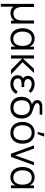

<svg xmlns="http://www.w3.org/2000/svg" viewBox="1708 -2528 1060 4515"><g transform="rotate(90 2237.5 -270.0)"><path d="M69.7 240V-540H143.7V-264.3Q143.7 -200 159.5 -154.7Q175.3 -109.3 210.2 -83Q245.2 -56.7 300.3 -56.7Q352 -56.7 387.6 -79.8Q423.2 -102.8 441.6 -146.8Q460 -190.7 460 -252V-540H533.7V0H467.7V-76.7Q438.2 -31.8 391.3 -9.2Q344.5 13.3 286 13.3Q237 13.3 198.9 -4.3Q160.8 -22 135.7 -56V240Z M884.2 15Q809.5 15 755.1 -22.1Q700.7 -59.2 672.1 -123.9Q643.5 -188.7 643.5 -270Q643.5 -351.7 672.2 -416.3Q701 -481 755.9 -518Q810.8 -555 886.2 -555Q938 -555 979.7 -536.2Q1021.3 -517.3 1049.4 -481.8Q1077.5 -446.2 1089.8 -397.3L1076.5 -371V-540H1142.5V0H1076.5V-170.7L1089.8 -144.3Q1077.5 -95 1048.8 -59.1Q1020 -23.2 977.8 -4.1Q935.7 15 884.2 15ZM891.5 -53.3Q946.7 -53.3 984.4 -81.1Q1022.2 -108.8 1041 -157.8Q1059.8 -206.8 1059.8 -270.7Q1059.8 -335.2 1041.1 -383.7Q1022.3 -432.2 984.7 -459.4Q947 -486.7 892.2 -486.7Q837 -486.7 798.6 -459.4Q760.2 -432.2 740.8 -383.2Q721.5 -334.3 721.5 -270.3Q721.5 -207.8 740.6 -158.8Q759.7 -109.7 797.9 -81.5Q836.2 -53.3 891.5 -53.3Z M1282.2 0 1282.5 -540H1356.5V-280L1597.5 -540H1695.5L1442.5 -270L1728.5 0H1621.5L1356.5 -260V0Z M1950.5 15Q2031.2 15 2092.1 -20.2Q2153 -55.5 2188.2 -120L2129.2 -157.3Q2099.3 -107.2 2055.4 -81.2Q2011.5 -55.3 1954.8 -55.3Q1915.3 -55.3 1885.7 -67.8Q1856 -80.2 1839.8 -103.5Q1823.5 -126.8 1823.5 -158.7Q1823.5 -188.5 1835.7 -207.1Q1847.8 -225.7 1871.8 -235.2Q1895.7 -244.8 1935.2 -247Q1941.5 -247.3 1948.2 -247.5Q1954.8 -247.7 1961.5 -247.7H2025.5V-310.3H1962.2Q1923 -310.3 1895.7 -319.3Q1868.3 -328.3 1853.1 -347.1Q1837.8 -365.8 1837.8 -394.3Q1837.8 -424.2 1853.2 -444.6Q1868.7 -465 1894.9 -475Q1921.2 -485 1953.8 -485Q2000.3 -485 2043.1 -465.8Q2085.8 -446.7 2116.2 -414.3L2163.2 -464Q2122.3 -508.7 2068.2 -531.8Q2014 -555 1948.5 -555Q1896 -555 1853.8 -536.3Q1811.5 -517.7 1787 -482.3Q1762.5 -447 1762.5 -399.3Q1762.5 -353.8 1784.3 -320.1Q1806 -286.3 1847.2 -264.3L1851.5 -292Q1817.5 -285.7 1794.4 -264.5Q1771.3 -243.3 1759.9 -213.5Q1748.5 -183.7 1748.5 -151.3Q1748.5 -101 1774.9 -63.3Q1801.3 -25.7 1847.3 -5.3Q1893.3 15 1950.5 15Z M2509.7 14.3Q2431 14.3 2373.6 -17.9Q2316.2 -50.2 2285.6 -108.6Q2255 -167 2255 -244.3Q2255 -321.8 2285.9 -381Q2316.8 -440.2 2374.7 -470.1Q2432.5 -500 2510.7 -491.7V-513.3Q2590.2 -513.3 2647.9 -480.2Q2705.7 -447 2736.2 -387.3Q2766.7 -327.7 2766.7 -250Q2766.7 -171.5 2735.9 -111.8Q2705.2 -52 2647.1 -18.8Q2589 14.3 2509.7 14.3ZM2511 -56Q2567.7 -56 2606.6 -79.9Q2645.5 -103.8 2665.1 -147.7Q2684.7 -191.5 2684.7 -251.3Q2684.7 -341.7 2640.2 -392.5Q2595.7 -443.3 2511 -443.3Q2453.7 -443.3 2414.8 -419.6Q2375.8 -395.8 2356.6 -352.2Q2337.3 -308.7 2337.3 -250Q2337.3 -189.8 2357.2 -146.3Q2377 -102.8 2415.9 -79.4Q2454.8 -56 2511 -56ZM2583 -445.3Q2575.7 -448 2564.8 -450.9Q2554 -453.8 2543.5 -456.7Q2479 -473.3 2436.6 -489.8Q2394.2 -506.2 2363.2 -537.2Q2332.3 -568.3 2332.3 -617Q2332.3 -643.8 2342.6 -667.1Q2352.8 -690.3 2375 -707.2Q2397.2 -724 2431 -730.3Q2445 -733.5 2459.7 -734.2Q2474.3 -735 2490.7 -735H2676V-673H2507Q2491.2 -673 2478.9 -671.9Q2466.7 -670.8 2456 -668.3Q2432.3 -662.3 2418.7 -649Q2405 -635.7 2405 -614.7Q2405 -590.7 2425.6 -573.2Q2446.2 -555.7 2480.4 -542.2Q2514.7 -528.8 2583 -507Q2599 -501.5 2611.3 -496.7Z M3118.2 -780 3083 -625H3133.3L3193 -780ZM3102.2 15Q3023 15 2965.3 -21.1Q2907.7 -57.2 2877.1 -121.9Q2846.5 -186.7 2846.5 -270.7Q2846.5 -355.2 2877.6 -419.6Q2908.7 -484 2966.6 -519.5Q3024.5 -555 3102.2 -555Q3181.7 -555 3239.4 -519.1Q3297.2 -483.2 3327.7 -418.8Q3358.2 -354.5 3358.2 -270.7Q3358.2 -185.7 3327.4 -121.1Q3296.7 -56.5 3238.8 -20.8Q3180.8 15 3102.2 15ZM3102.2 -55.3Q3160.7 -55.3 3200.6 -82.1Q3240.5 -108.8 3260.3 -157.4Q3280.2 -206 3280.2 -270.7Q3280.2 -370.5 3234.7 -427.6Q3189.2 -484.7 3102.2 -484.7Q3043 -484.7 3003.2 -457.8Q2963.5 -431 2944 -383Q2924.5 -335 2924.5 -270.7Q2924.5 -205 2944.8 -156.5Q2965 -108 3004.8 -81.7Q3044.5 -55.3 3102.2 -55.3Z M3594 0 3398 -540H3472.7L3632 -96L3790.7 -540H3866L3670 0Z M4146.7 15Q4072 15 4017.6 -22.1Q3963.2 -59.2 3934.6 -123.9Q3906 -188.7 3906 -270Q3906 -351.7 3934.8 -416.3Q3963.5 -481 4018.4 -518Q4073.3 -555 4148.7 -555Q4200.5 -555 4242.2 -536.2Q4283.8 -517.3 4311.9 -481.8Q4340 -446.2 4352.3 -397.3L4339 -371V-540H4405V0H4339V-170.7L4352.3 -144.3Q4340 -95 4311.2 -59.1Q4282.5 -23.2 4240.3 -4.1Q4198.2 15 4146.7 15ZM4154 -53.3Q4209.2 -53.3 4246.9 -81.1Q4284.7 -108.8 4303.5 -157.8Q4322.3 -206.8 4322.3 -270.7Q4322.3 -335.2 4303.6 -383.7Q4284.8 -432.2 4247.2 -459.4Q4209.5 -486.7 4154.7 -486.7Q4099.5 -486.7 4061.1 -459.4Q4022.7 -432.2 4003.3 -383.2Q3984 -334.3 3984 -270.3Q3984 -207.8 4003.1 -158.8Q4022.2 -109.7 4060.4 -81.5Q4098.7 -53.3 4154 -53.3Z"/></g></svg>

Font: Hauora
Style: Regular
Weight: 400
Designer: Wayne Shih
Foundry: WCYS
Version: Version 1.001